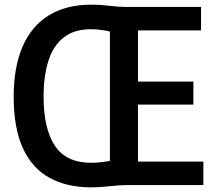

<svg xmlns="http://www.w3.org/2000/svg" viewBox="-20 -798 947 828"><path d="M373 10Q268 10 193 -31.5Q118 -73 78.5 -159.5Q39 -246 39 -381Q39 -509 77.5 -597.5Q116 -686 191 -732Q266 -778 375 -778Q413 -778 452.5 -773Q492 -768 520 -768L488 -653Q459 -662 430 -667Q401 -672 372 -672Q301 -672 256 -637.5Q211 -603 189.5 -538Q168 -473 168 -382Q168 -242 217 -169Q266 -96 373 -96Q395 -96 421 -99Q447 -102 476 -109L531 0Q496 0 453.5 5Q411 10 373 10ZM555 -101H857V0H454V-768H847V-667H555L575 -691V-427L555 -446H814V-347H555L575 -371V-77Z"/></svg>

Font: Yaldevi ExtraLight SemiBold
Style: Regular
Weight: 600
Version: Version 1.100